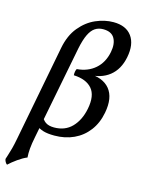

<svg xmlns="http://www.w3.org/2000/svg" viewBox="-162 -793 815 1113"><g transform="rotate(15 245.0 -236.0)"><path d="M-6 243Q-13 238 -17.5 229.5Q-22 221 -23 213Q-19 199 -13.5 183Q-8 167 -1.5 142.5Q5 118 12 81L122 -492Q137 -570 178 -619.5Q219 -669 272 -692Q325 -715 377 -715Q453 -715 487.5 -667.5Q522 -620 506 -539Q491 -463 440.5 -423Q390 -383 310 -383L308 -390Q400 -390 441.5 -339.5Q483 -289 465 -195Q453 -131 418 -85Q383 -39 331 -15Q279 9 215 9Q173 9 147.5 1Q122 -7 107 -20L119 -91Q130 -63 149 -49.5Q168 -36 201 -36Q267 -36 308 -78.5Q349 -121 363 -192Q379 -274 344 -314.5Q309 -355 234 -358Q233 -369 235 -380Q237 -391 241 -397Q306 -402 350 -440Q394 -478 407 -544Q417 -595 398.5 -627.5Q380 -660 330 -660Q303 -660 282 -646.5Q261 -633 245.5 -601Q230 -569 219 -515L110 44Q101 88 98.5 118Q96 148 98 172Q73 182 43.5 203Q14 224 -6 243Z"/></g></svg>

Font: Vollkorn
Style: Italic
Weight: 400
Italic angle: -11°
Designer: Friedrich Althausen
Foundry: Friedrich Althausen
Version: Version 5.001